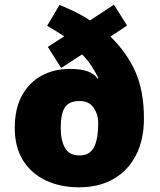

<svg xmlns="http://www.w3.org/2000/svg" viewBox="-20 -789 681 819"><path d="M234 -768Q273 -752 305 -736Q337 -720 364 -702L466 -769L522 -680L451 -633Q522 -564 558 -482Q594 -400 594 -283Q594 -193 560 -127Q526 -61 464 -25.5Q402 10 317 10Q238 10 176 -19Q114 -48 78.5 -104.5Q43 -161 43 -243Q43 -326 74 -382Q105 -438 158 -466.5Q211 -495 277 -495Q326 -495 354.5 -484.5Q383 -474 396 -454L400 -456Q386 -483 370 -508Q354 -533 330 -557L241 -499L184 -589L254 -634Q239 -644 219.5 -656Q200 -668 181 -679ZM319 -358Q274 -358 256.5 -330.5Q239 -303 239 -244Q239 -191 257 -158.5Q275 -126 319 -126Q363 -126 381 -161Q399 -196 399 -266Q399 -301 379.5 -329.5Q360 -358 319 -358Z"/></svg>

Font: Noto Sans Arabic Blk
Style: Regular
Weight: 900
Designer: Monotype Design Team, Nadine Chahine, Nizar Qandah and Khaled Hosny
Foundry: Monotype Imaging Inc.
Version: Version 2.012; ttfautohint (v1.8.4.7-5d5b)